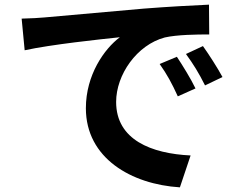

<svg xmlns="http://www.w3.org/2000/svg" viewBox="-20 -764 1040 825"><path d="M740 -520 666 -489C698 -444 719 -405 744 -350L820 -384C801 -424 764 -484 740 -520ZM852 -566 779 -532C811 -488 834 -451 861 -397L936 -433C915 -472 877 -531 852 -566ZM73 -684 86 -548C201 -573 409 -595 495 -604C428 -554 349 -442 349 -299C349 -84 545 28 753 41L799 -96C631 -104 479 -163 479 -326C479 -443 568 -571 688 -603C741 -615 826 -616 879 -616L878 -744C808 -741 700 -735 598 -727C417 -711 253 -696 170 -689C151 -687 113 -685 73 -684Z"/></svg>

Font: Noto Sans CJK JP Bold
Style: Regular
Weight: 700
Designer: Ryoko NISHIZUKA (kana & ideographs); Paul D. Hunt (Latin, Greek & Cyrillic); Wenlong ZHANG (bopomofo); Sandoll Communica
Foundry: Adobe Systems Incorporated
Version: Version 1.004;PS 1.004;hotconv 1.0.82;makeotf.lib2.5.63406